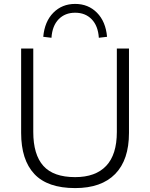

<svg xmlns="http://www.w3.org/2000/svg" viewBox="-20 -953 766 981"><path d="M364 8Q223 8 155.5 -64Q88 -136 88 -274V-705H150V-279Q150 -163 201.5 -105.5Q253 -48 364 -48Q468 -48 522.5 -105.5Q577 -163 577 -279V-705H639V-274Q639 -136 568.5 -64Q498 8 364 8ZM243 -760 201 -765Q208 -843 252.5 -888Q297 -933 364 -933Q431 -933 475.5 -888Q520 -843 527 -765L485 -760Q481 -821 448.5 -854.5Q416 -888 364 -888Q312 -888 279.5 -854.5Q247 -821 243 -760Z"/></svg>

Font: Mulish Light
Style: Regular
Weight: 300
Designer: Vernon Adams
Foundry: Vernon Adams
Version: Version 3.603; ttfautohint (v1.8.3)